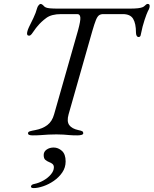

<svg xmlns="http://www.w3.org/2000/svg" viewBox="-20 -686 784 980"><path d="M147 5Q135 5 129 2.5Q123 0 123 -6Q123 -13 133 -16Q143 -19 160 -22Q197 -29 221.5 -47.5Q246 -66 256 -102L378 -530Q392 -581 390 -597.5Q388 -614 375 -614H292Q243 -614 216.5 -594.5Q190 -575 172 -553Q163 -543 155.5 -531.5Q148 -520 141.5 -512Q135 -504 129 -504Q123 -504 120.5 -506.5Q118 -509 118 -517Q118 -519 120 -527Q122 -535 128 -548Q138 -568 150.5 -594Q163 -620 170 -646Q172 -653 177.5 -659.5Q183 -666 187 -666Q191 -666 196 -662.5Q201 -659 205 -654Q208 -651 214 -648Q220 -645 235 -643.5Q250 -642 281 -642H638Q669 -642 684.5 -644Q700 -646 707 -649Q714 -652 717 -655Q722 -660 726 -663Q730 -666 734 -666Q744 -666 744 -655Q744 -648 740.5 -640Q737 -632 734 -627Q729 -617 718 -584.5Q707 -552 699 -511Q698 -503 695 -500Q692 -497 688 -497Q681 -497 677.5 -503.5Q674 -510 674 -520Q674 -566 659.5 -590Q645 -614 607 -614H507Q494 -614 485.5 -608Q477 -602 469.5 -583.5Q462 -565 451 -527L330 -102Q320 -66 333.5 -47.5Q347 -29 380 -22Q395 -19 400 -16Q405 -13 405 -6Q405 0 396 2.5Q387 5 375 5Q350 5 334 3.5Q318 2 303.5 1Q289 0 268 0Q245 0 227 1Q209 2 190.5 3.5Q172 5 147 5ZM152 274Q138 274 138 266Q138 262 142.5 258Q147 254 155 253Q179 248 202 235Q225 222 240 204Q255 186 255 168Q255 157 248 151Q241 145 230 141Q220 137 211.5 130Q203 123 203 105Q203 88 218 77.5Q233 67 254 67Q277 67 296 84Q315 101 315 138Q315 169 298 194Q281 219 255 237Q229 255 201 264.5Q173 274 152 274Z"/></svg>

Font: EB Garamond
Style: Italic
Weight: 400
Italic angle: -17.2°
Designer: Georg Duffner and Octavio Pardo
Foundry: Georg Duffner
Version: Version 1.001